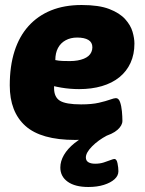

<svg xmlns="http://www.w3.org/2000/svg" viewBox="-20 -551 579 767"><path d="M280 8Q144 8 81.5 -48Q19 -104 19 -210Q19 -287 38 -346.5Q57 -406 94 -447Q131 -488 184 -509.5Q237 -531 306 -531Q375 -531 416.5 -515Q458 -499 480 -474.5Q502 -450 509.5 -424Q517 -398 517 -377Q517 -334 501.5 -300Q486 -266 457 -242.5Q428 -219 387 -207Q346 -195 296 -195Q260 -195 224.5 -201Q189 -207 157 -218L199 -266Q197 -250 196.5 -233Q196 -216 196 -199Q196 -163 219.5 -148.5Q243 -134 304 -134Q347 -134 375 -140.5Q403 -147 419.5 -153Q436 -159 443 -159Q454 -159 459.5 -143.5Q465 -128 467 -106.5Q469 -85 469 -68Q469 -50 449.5 -32.5Q430 -15 388.5 -3.5Q347 8 280 8ZM259 -307Q276 -307 290 -309.5Q304 -312 315 -316.5Q326 -321 333.5 -327.5Q341 -334 345 -343Q349 -352 349 -362Q349 -382 333 -391.5Q317 -401 288 -401Q262 -401 242 -390Q222 -379 211.5 -359Q201 -339 201 -311Q215 -308 230 -307.5Q245 -307 259 -307ZM333 196Q280 196 250.5 175Q221 154 221 118Q221 93 235.5 68Q250 43 278 20.5Q306 -2 344 -17L408 -10Q372 9 347.5 34Q323 59 323 78Q323 91 333 97Q343 103 360 103Q379 103 394.5 98Q410 93 421.5 88.5Q433 84 437 84Q446 84 449.5 101.5Q453 119 453 133Q453 151 437.5 165Q422 179 395 187.5Q368 196 333 196Z"/></svg>

Font: Asap Black
Style: Italic
Weight: 900
Italic angle: -6°
Designer: Pablo Cosgaya
Foundry: Omnibus-Type
Version: Version 3.001